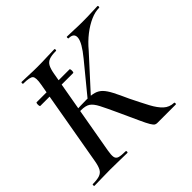

<svg xmlns="http://www.w3.org/2000/svg" viewBox="-165 -792 960 960"><g transform="rotate(-45 315.0 -312.5)"><path d="M83 -474Q80 -474 79 -480.5Q78 -487 79 -493.5Q80 -500 83 -500H315Q318 -500 319 -493.5Q320 -487 319 -480.5Q318 -474 315 -474ZM436 0Q428 0 422 -3.5Q416 -7 406.5 -22.5Q397 -38 381 -73.5Q365 -109 336 -172Q309 -231 293 -262Q277 -293 260 -304Q243 -315 211 -315Q203 -315 193.5 -314Q184 -313 173 -312V-330Q234 -333 267 -333Q300 -333 321 -327Q342 -321 357 -305.5Q372 -290 387 -261Q402 -232 423 -185Q450 -130 470.5 -91.5Q491 -53 513 -33Q535 -13 566 -12Q570 -12 570 -6Q570 0 566 0ZM-8 0Q-11 0 -11 -6Q-11 -12 -8 -12Q23 -12 40.5 -18Q58 -24 66.5 -39.5Q75 -55 80 -83L161 -546Q169 -590 158.5 -601.5Q148 -613 102 -613Q98 -613 98 -619Q98 -625 102 -625Q124 -625 152 -623.5Q180 -622 211 -622Q248 -622 278.5 -623.5Q309 -625 332 -625Q336 -625 336 -619Q336 -613 332 -613Q301 -613 284 -606.5Q267 -600 258.5 -584Q250 -568 245 -539L164 -78Q159 -50 161.5 -35.5Q164 -21 178.5 -16.5Q193 -12 224 -12Q228 -12 228 -6Q228 0 224 0Q199 0 169 -1Q139 -2 105 -2Q73 -2 43.5 -1Q14 0 -8 0ZM284 -317 270 -326 403 -488Q454 -550 457 -581.5Q460 -613 422 -613Q419 -613 419 -619Q419 -625 422 -625Q445 -625 470.5 -623.5Q496 -622 531 -622Q571 -622 594.5 -623.5Q618 -625 637 -625Q641 -625 641 -619Q641 -613 637 -613Q609 -613 577 -599Q545 -585 512 -559.5Q479 -534 449 -498Z"/></g></svg>

Font: Cormorant SemiBold
Style: Italic
Weight: 600
Italic angle: -10°
Designer: Christian Thalmann (Catharsis Fonts)
Foundry: Catharsis Fonts
Version: Version 4.000